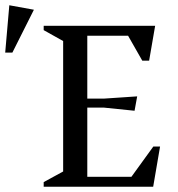

<svg xmlns="http://www.w3.org/2000/svg" viewBox="-120 -710 677 730"><path d="M46.1 0V-17.6L120.1 -58V-554L46.1 -595.4V-612H469.9L447 -479.3H421L367 -574.1H211.9V-335H273.9L401.6 -343.6L391.6 -288.9L273.9 -301H211.9V-37.9H379.7L463 -152.9H488.6L462.4 0ZM-100.2 -510.1 -84.6 -690 8.9 -673 -72.9 -510.1Z"/></svg>

Font: Ancizar Serif Light
Style: Regular
Weight: 300
Designer: Cesar Puertas, Viviana Monsalve, Julian Moncada, Julian Prieto, Jose Castro, Felipe Aragon, Mariel Hernandez, Sara Alarc
Version: Version 8.100